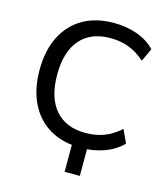

<svg xmlns="http://www.w3.org/2000/svg" viewBox="-126 -813 942 1074"><g transform="rotate(15 345.0 -276.0)"><path d="M349 162V-41H437V162ZM402 9Q297 9 222 -34.5Q147 -78 106.5 -159.5Q66 -241 66 -353Q66 -465 106.5 -546Q147 -627 222 -670.5Q297 -714 402 -714Q474 -714 536 -692Q598 -670 640 -626L605 -550Q559 -591 510.5 -609Q462 -627 404 -627Q291 -627 229.5 -556.5Q168 -486 168 -353Q168 -220 229.5 -149Q291 -78 404 -78Q462 -78 510.5 -96Q559 -114 605 -155L640 -79Q598 -36 536 -13.5Q474 9 402 9Z"/></g></svg>

Font: Nunito Sans 10pt Medium
Style: Regular
Weight: 500
Designer: Vernon Adams
Foundry: Vernon Adams
Version: Version 3.101;gftools[0.9.27]